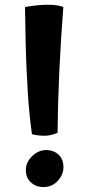

<svg xmlns="http://www.w3.org/2000/svg" viewBox="-20 -758 369 798"><path d="M213.9 0Q191.4 19.5 160.6 19.5Q129.9 19.5 108.6 0.2Q87.4 -19 87.4 -51.3Q87.4 -83.5 113.5 -108.9Q139.6 -134.3 171.4 -134.3Q203.1 -134.3 223.4 -115.2Q243.7 -96.2 243.7 -62.5Q243.7 -28.8 213.9 0ZM219.2 -206.1Q191.4 -193.8 164.8 -193.8Q138.2 -193.8 112.8 -200.2Q112.8 -201.7 110.4 -219Q107.9 -236.3 106 -253.4Q104 -270.5 101.1 -301.3Q98.1 -332 95.7 -371.6Q93.3 -411.1 90.8 -461.9Q85.9 -561 84 -729Q138.7 -738.3 178.5 -738.3Q218.3 -738.3 243.2 -729Q221.7 -451.2 219.2 -206.1Z"/></svg>

Font: Marko One
Style: Regular
Weight: 400
Designer: Zhenya Spizhovyi
Foundry: Cyreal
Version: Version 1.003